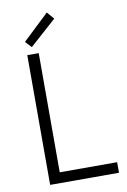

<svg xmlns="http://www.w3.org/2000/svg" viewBox="-100 -990 695 1049"><g transform="rotate(-10 247.5 -465.5)"><path d="M90.8 -719.7H154.3V-58.6H472.7V0H90.8ZM90.8 -793 236.3 -930.7 270.5 -890.6 123 -758.8Z"/></g></svg>

Font: Reddit Sans Fudge Light
Style: Regular
Weight: 300
Designer: Stephen Hutchings
Foundry: Reddit
Version: Version 1.013